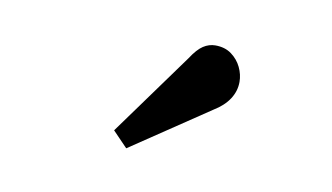

<svg xmlns="http://www.w3.org/2000/svg" viewBox="-37 -846 574 332"><g transform="rotate(10 250.0 -680.0)"><path d="M198 -579 172 -606 277 -751Q288 -768 298 -774.5Q308 -781 319 -781Q336 -781 347.5 -772.5Q359 -764 365 -751.5Q371 -739 371 -726Q371 -710 362 -696Q353 -682 335 -671Z"/></g></svg>

Font: Literata 18pt Medium
Style: Regular
Weight: 500
Designer: Latin by Veronika Burian and Jose Scaglione. Greek by Irene Vlachou. Cyrillic by Vera Evstafieva.
Foundry: TypeTogether
Version: Version 3.103;gftools[0.9.29]